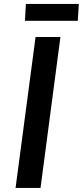

<svg xmlns="http://www.w3.org/2000/svg" viewBox="-20 -930 410 950"><path d="M57 0 156 -747H279L180.5 0ZM103.5 -827 108 -910.5H370L365 -827Z"/></svg>

Font: Merriweather Sans Medium
Style: Italic
Weight: 500
Italic angle: -7.5°
Designer: Eben Sorkin
Foundry: Eben Sorkin
Version: Version 2.001